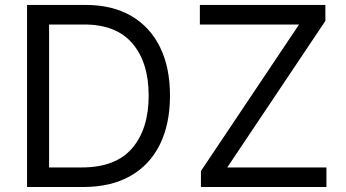

<svg xmlns="http://www.w3.org/2000/svg" viewBox="-20 -747 1384 767"><path d="M312.5 0H88.1V-727.3H322.4Q428.3 -727.3 503.6 -683.8Q578.8 -640.3 619 -559.1Q659.1 -478 659.1 -365.1Q659.1 -251.4 618.6 -169.6Q578.1 -87.7 500.7 -43.9Q423.3 0 312.5 0ZM176.1 -78.1H306.8Q442.1 -78.1 508 -155Q573.9 -231.9 573.9 -365.1Q573.9 -497.2 509.2 -573.2Q444.6 -649.1 316.8 -649.1H176.1ZM782.7 0V-63.9L1174.7 -649.1H778.4V-727.3H1279.8V-663.4L887.8 -78.1H1284.1V0Z"/></svg>

Font: Inter Alia
Style: Regular
Weight: 400
Designer: Rasmus Andersson (Latin, Greek, Cyrillic etc.) and Evan from Shavian.info (Shavian, old style figures)
Foundry: Shavian.info
Version: Version 0.001;git-37ab20767